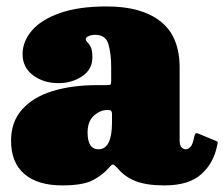

<svg xmlns="http://www.w3.org/2000/svg" viewBox="-20 -552 680 582"><path d="M13.5 -125.5Q13.5 -182.5 46.8 -220Q80 -257.5 139 -275.8Q198 -294 275 -294H304Q313 -294 315 -296Q317 -298 317 -307V-349.5Q317 -388.5 308.8 -417.5Q300.5 -446.5 268.5 -446.5Q257 -446.5 248.5 -442.5Q240 -438.5 240 -434Q240 -428.5 245 -424Q250 -419.5 255 -409.8Q260 -400 260 -378Q260 -341.5 229 -320.8Q198 -300 157.5 -300Q112 -300 80.2 -323.8Q48.5 -347.5 48.5 -388Q48.5 -426.5 76.8 -459.5Q105 -492.5 161.8 -512.5Q218.5 -532.5 304 -532.5Q409 -532.5 466.8 -487Q524.5 -441.5 524.5 -347V-126Q524.5 -111 530.5 -105.2Q536.5 -99.5 543 -99.5Q550 -99.5 557.2 -106.5Q564.5 -113.5 569.5 -141Q572.5 -151.5 581 -147L635.5 -124.5Q640 -123 640 -120.2Q640 -117.5 638.5 -112.5Q628.5 -58.5 590.5 -24.2Q552.5 10 479 10H478.5Q424 10 391 -3Q358 -16 337 -41.5Q327.5 -52 323.5 -53.2Q319.5 -54.5 312 -45.5Q293 -23 263 -6.5Q233 10 168.5 10Q94.5 10 54 -24.5Q13.5 -59 13.5 -125.5ZM245.5 -150.5Q245.5 -99.5 278.5 -99.5Q319.5 -99.5 319.5 -181V-207Q319.5 -218.5 310 -218.5H305Q283.5 -218.5 264.5 -201.2Q245.5 -184 245.5 -150.5Z"/></svg>

Font: Besley* Narrow Fatface
Style: Regular
Weight: 900
Width: 4
Designer: Owen Earl
Foundry: indestructible type*
Version: Version 3.000; ttfautohint (v1.8.3)